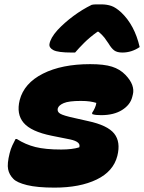

<svg xmlns="http://www.w3.org/2000/svg" viewBox="-20 -845 658 877"><path d="M392 -552Q455 -552 491.5 -540.5Q528 -529 553 -503Q576 -479 584 -456.5Q592 -434 587 -414L584 -402Q575 -366 537.5 -342.5Q500 -319 442 -319Q429 -319 419 -320Q409 -321 401 -324V-330Q408 -340 413.5 -352.5Q419 -365 420 -375Q407 -379 390.5 -381.5Q374 -384 349 -384Q294 -384 271 -374Q248 -364 244 -350Q240 -335 254.5 -326Q269 -317 320 -306L382 -292Q471 -273 501.5 -235Q532 -197 516 -133Q498 -62 421.5 -25Q345 12 229 12Q150 12 103.5 0.5Q57 -11 41 -28Q22 -47 17 -72Q12 -97 24 -145Q29 -165 36.5 -181Q44 -197 51 -210H57Q96 -185 141.5 -173.5Q187 -162 260 -162Q284 -162 305 -164.5Q326 -167 342 -172Q351 -197 301 -208L216 -225Q122 -244 88 -284Q54 -324 70 -388Q90 -465 176 -508.5Q262 -552 392 -552ZM399 -823Q408 -825 420.5 -825Q433 -825 443 -825Q468 -825 488.5 -818Q509 -811 534 -788Q595 -730 618 -630Q581 -605 539 -605Q515 -605 502 -614.5Q489 -624 476 -646Q467 -660 457 -673Q447 -686 430 -700H425Q389 -674 364.5 -649.5Q340 -625 323 -605H307Q245 -605 224 -616Q203 -627 206 -644Q208 -657 217 -673Q226 -689 243 -708Q275 -742 315.5 -772Q356 -802 399 -823Z"/></svg>

Font: Recursive Mn Csl St Blk
Style: Italic
Weight: 900
Italic angle: -15°
Monospace: yes
Version: Version 1.079;hotconv 1.0.112;makeotfexe 2.5.65598; ttfautoh